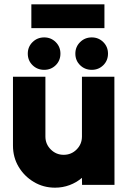

<svg xmlns="http://www.w3.org/2000/svg" viewBox="-20 -855 590 888"><path d="M40 -181.5V-500H190V-223.5Q190 -188.5 214.8 -163.8Q239.5 -139 274.5 -139Q310 -139 334.5 -163.8Q359 -188.5 359 -223.5V-500H509L509.5 0H359.5L359 -32.5Q334 -11 302 1Q270 13 234.5 13Q181 13 136.8 -13.2Q92.5 -39.5 66.2 -83.5Q40 -127.5 40 -181.5ZM184.5 -532Q152.5 -532 130.5 -553.5Q108.5 -575 108.5 -607Q108.5 -638.5 130.5 -660.2Q152.5 -682 184.5 -682Q216 -682 237.8 -660.2Q259.5 -638.5 259.5 -607Q259.5 -575 237.8 -553.5Q216 -532 184.5 -532ZM404.5 -532Q372.5 -532 350.5 -553.5Q328.5 -575 328.5 -607Q328.5 -638.5 350.5 -660.2Q372.5 -682 404.5 -682Q436 -682 457.8 -660.2Q479.5 -638.5 479.5 -607Q479.5 -575 457.8 -553.5Q436 -532 404.5 -532ZM125 -835H463V-725H125Z"/></svg>

Font: Urbanist Black
Style: Regular
Weight: 900
Designer: Corey Hu
Foundry: Corey Hu
Version: Version 1.330; ttfautohint (v1.8.4.7-5d5b)